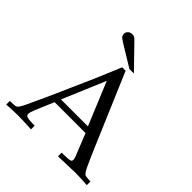

<svg xmlns="http://www.w3.org/2000/svg" viewBox="-232 -1071 1242 1242"><g transform="rotate(45 389.0 -449.5)"><path d="M17.1 0V-33.2Q37.1 -33.7 48.1 -34.2Q59.1 -34.7 65.4 -35.9Q71.8 -37.1 75 -39.6Q78.1 -42 82.5 -46.4Q90.8 -54.7 106 -85.9Q109.9 -94.2 125.7 -128.4Q141.6 -162.6 169.4 -223.1L291.5 -498.5Q301.8 -522 323 -571.8Q344.2 -621.6 377 -700.7H408.7L617.2 -210.9Q638.2 -162.1 652.1 -130.4Q666 -98.6 675.5 -79.6Q685.1 -60.5 691.7 -51.5Q698.2 -42.5 704.6 -39.1Q710 -36.6 722.4 -35.4Q734.9 -34.2 754.4 -33.2V0Q716.3 -2.4 689.7 -3.7Q663.1 -4.9 647.9 -4.9L490.7 0V-33.2Q523.9 -33.7 541.5 -34.9Q559.1 -36.1 566.9 -38.8Q574.7 -41.5 575.9 -45.4Q577.1 -49.3 577.1 -55.2Q577.1 -66.4 570.3 -83L510.3 -232.4H227.5L174.3 -106.9Q160.2 -72.8 160.2 -57.6Q160.2 -49.8 164.6 -45.2Q168.9 -40.5 178.7 -38.1Q188.5 -35.6 204.6 -34.7Q220.7 -33.7 244.1 -33.2V0Q161.6 -4.4 120.6 -4.4Q73.7 -4.4 17.1 0ZM244.1 -273.9H490.7L368.7 -568.4ZM459 -726.1H418L266.6 -818.4Q255.9 -825.2 248.8 -830.6Q241.7 -835.9 238 -840.8Q234.4 -845.7 232.9 -850.6Q231.4 -855.5 231.4 -861.3Q231.4 -877 242.9 -887.9Q254.4 -898.9 272.9 -898.9Q278.3 -898.9 282.2 -898.4Q286.1 -897.9 291 -895.3Q295.9 -892.6 302.2 -887Q308.6 -881.3 318.8 -870.6Z"/></g></svg>

Font: XB Kayhan
Style: Regular
Weight: 400
Designer: Behnam
Foundry: Irmug
Version: Version 7.300 2009